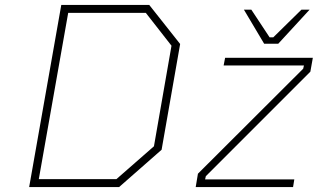

<svg xmlns="http://www.w3.org/2000/svg" viewBox="-20 -757 1286 777"><path d="M462 0H98L228 -737H584L709 -579L634 -151ZM1049 -580 967 -718H997L1071 -606H1086L1200 -718H1233L1106 -580ZM137 -32H451L603 -165L674 -572L570 -705H256ZM772 0 781 -54 1207 -479 1210 -492H885L891 -523H1246L1236 -467L813 -44L810 -31H1171L1166 0Z"/></svg>

Font: Tomorrow ExtraLight
Style: Italic
Weight: 275
Italic angle: -10°
Designer: Tony de Marco, Monica Rizzolli
Foundry: Just in Type
Version: Version 2.002